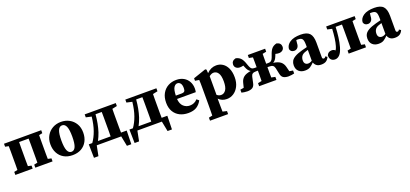

<svg xmlns="http://www.w3.org/2000/svg" viewBox="32 -1533 5959 2793"><g transform="rotate(-20 3011.5 -136.0)"><path d="M29 0V-47L82 -58Q83 -94 83 -136Q83 -178 83 -210V-273Q83 -305 83 -347Q83 -389 82 -426L29 -437V-483H605V-437L552 -426Q551 -389 551 -347Q551 -305 551 -273V-210Q551 -178 551 -136.5Q551 -95 552 -58L605 -47V0H338V-47L391 -58Q392 -95 392 -136.5Q392 -178 392 -210V-273Q392 -306 392 -350Q392 -394 391 -431H244Q243 -394 243 -350Q243 -306 243 -273V-210Q243 -178 243 -136.5Q243 -95 244 -58L297 -47V0Z M913 15Q836 15 779 -17.5Q722 -50 691 -108.5Q660 -167 660 -243Q660 -320 693.5 -377.5Q727 -435 784.5 -467Q842 -499 913 -499Q985 -499 1042.5 -467.5Q1100 -436 1134 -379Q1168 -322 1168 -243Q1168 -166 1136.5 -107.5Q1105 -49 1048 -17Q991 15 913 15ZM913 -37Q956 -37 977 -86Q998 -135 998 -241Q998 -348 977 -397Q956 -446 913 -446Q871 -446 850 -397Q829 -348 829 -241Q829 -135 850 -86Q871 -37 913 -37Z M1377 -169Q1356 -107 1327 -53H1523Q1524 -90 1524 -133.5Q1524 -177 1524 -210V-273Q1524 -306 1524 -350Q1524 -394 1523 -431H1427Q1415 -286 1377 -169ZM1278 -437V-483H1759V-437L1684 -421Q1683 -385 1683 -345Q1683 -305 1683 -273V-210Q1683 -177 1683 -133.5Q1683 -90 1684 -53H1772L1767 157H1699L1668 0H1289L1258 157H1189L1185 -53H1239Q1286 -118 1318 -208Q1350 -298 1363 -418Z M2006 -169Q1985 -107 1956 -53H2152Q2153 -90 2153 -133.5Q2153 -177 2153 -210V-273Q2153 -306 2153 -350Q2153 -394 2152 -431H2056Q2044 -286 2006 -169ZM1907 -437V-483H2388V-437L2313 -421Q2312 -385 2312 -345Q2312 -305 2312 -273V-210Q2312 -177 2312 -133.5Q2312 -90 2313 -53H2401L2396 157H2328L2297 0H1918L1887 157H1818L1814 -53H1868Q1915 -118 1947 -208Q1979 -298 1992 -418Z M2698 -447Q2667 -447 2643.5 -412.5Q2620 -378 2617 -286H2702Q2740 -286 2752 -300.5Q2764 -315 2764 -349Q2764 -401 2745 -424Q2726 -447 2698 -447ZM2705 15Q2630 15 2572.5 -14Q2515 -43 2482 -99Q2449 -155 2449 -236Q2449 -319 2482 -378Q2515 -437 2571.5 -468Q2628 -499 2698 -499Q2765 -499 2813 -471.5Q2861 -444 2887 -396.5Q2913 -349 2913 -288Q2913 -258 2907 -234H2617Q2623 -155 2664.5 -117.5Q2706 -80 2761 -80Q2834 -80 2880 -133L2914 -105Q2882 -46 2833 -15.5Q2784 15 2705 15Z M2960 227V180L3016 168Q3017 121 3017.5 80Q3018 39 3018 3V-268Q3018 -309 3017.5 -331.5Q3017 -354 3015 -384L2953 -393V-432L3149 -499L3166 -489L3170 -433Q3235 -499 3318 -499Q3373 -499 3417 -470Q3461 -441 3487.5 -384Q3514 -327 3514 -244Q3514 -164 3484 -105.5Q3454 -47 3405.5 -16Q3357 15 3300 15Q3223 15 3174 -37V2Q3174 38 3174.5 78.5Q3175 119 3176 165L3240 180V227ZM3246 -412Q3227 -412 3210 -404Q3193 -396 3177 -383V-94Q3207 -69 3242 -69Q3287 -69 3315.5 -111Q3344 -153 3344 -242Q3344 -331 3317 -371.5Q3290 -412 3246 -412Z M4345 0Q4327 4 4304.5 8Q4282 12 4256 12Q4209 12 4178.5 -5.5Q4148 -23 4139 -72L4119 -165Q4112 -194 4094 -206.5Q4076 -219 4039 -219H4011Q4011 -180 4011 -137.5Q4011 -95 4012 -59L4071 -47V0H3803V-47L3862 -59Q3863 -95 3863 -137.5Q3863 -180 3863 -219H3835Q3798 -219 3780 -206.5Q3762 -194 3756 -165L3736 -72Q3726 -23 3695.5 -5.5Q3665 12 3618 12Q3593 12 3570 8Q3547 4 3529 0V-46L3584 -55L3602 -127Q3615 -180 3651.5 -209.5Q3688 -239 3763 -250Q3742 -262 3727.5 -281.5Q3713 -301 3700 -334Q3697 -341 3694.5 -347.5Q3692 -354 3689 -361Q3676 -357 3663 -355Q3650 -353 3635 -353Q3601 -353 3577.5 -372Q3554 -391 3554 -425Q3554 -452 3570.5 -471.5Q3587 -491 3621 -499Q3669 -488 3697 -458Q3725 -428 3748 -357Q3760 -321 3770.5 -303Q3781 -285 3795 -278.5Q3809 -272 3829 -272H3863Q3863 -307 3863 -348Q3863 -389 3862 -425L3803 -437V-483H4071V-437L4012 -425Q4011 -388 4011 -346Q4011 -304 4011 -272H4045Q4066 -272 4079.5 -278.5Q4093 -285 4104 -303Q4115 -321 4127 -357Q4150 -428 4177.5 -458Q4205 -488 4253 -499Q4288 -491 4304 -471.5Q4320 -452 4320 -425Q4320 -391 4296.5 -372Q4273 -353 4240 -353Q4212 -353 4186 -361Q4183 -354 4180 -347.5Q4177 -341 4175 -334Q4162 -301 4147.5 -281.5Q4133 -262 4111 -250Q4186 -239 4222.5 -209.5Q4259 -180 4272 -127L4290 -55L4345 -46Z M4763 14Q4719 14 4692 -5Q4665 -24 4654 -58Q4621 -24 4591.5 -4.5Q4562 15 4510 15Q4452 15 4415.5 -18Q4379 -51 4379 -113Q4379 -149 4395 -178.5Q4411 -208 4453 -232.5Q4495 -257 4572 -278Q4592 -283 4611 -288Q4630 -293 4649 -298V-332Q4649 -399 4632 -423Q4615 -447 4567 -447Q4560 -447 4554 -447Q4548 -447 4540 -446L4535 -402Q4534 -353 4512.5 -331Q4491 -309 4462 -309Q4407 -309 4395 -359Q4399 -421 4458 -460Q4517 -499 4624 -499Q4721 -499 4762 -455Q4803 -411 4803 -310V-86Q4803 -57 4826 -57Q4834 -57 4841 -61.5Q4848 -66 4856 -79L4883 -61Q4865 -21 4836.5 -3.5Q4808 14 4763 14ZM4527 -134Q4527 -99 4544.5 -82.5Q4562 -66 4587 -66Q4602 -66 4616 -70.5Q4630 -75 4649 -87V-254Q4639 -251 4629.5 -248Q4620 -245 4611 -242Q4565 -228 4546 -200Q4527 -172 4527 -134Z M4977 12Q4940 12 4917.5 -10Q4895 -32 4895 -78Q4915 -130 4973 -130Q4989 -130 5002 -124.5Q5015 -119 5026 -109Q5041 -131 5051 -166Q5066 -216 5074.5 -281Q5083 -346 5087 -421L5016 -437V-483H5457V-437L5403 -426Q5402 -389 5402 -347Q5402 -305 5402 -273V-210Q5402 -178 5402 -136.5Q5402 -95 5403 -58L5457 -47V0H5189V-47L5242 -58Q5243 -94 5243 -136Q5243 -178 5243 -210V-273Q5243 -306 5243 -350Q5243 -394 5242 -431H5144Q5140 -350 5130.5 -274.5Q5121 -199 5102 -131Q5079 -52 5047 -20Q5015 12 4977 12Z M5903 14Q5859 14 5832 -5Q5805 -24 5794 -58Q5761 -24 5731.5 -4.5Q5702 15 5650 15Q5592 15 5555.5 -18Q5519 -51 5519 -113Q5519 -149 5535 -178.5Q5551 -208 5593 -232.5Q5635 -257 5712 -278Q5732 -283 5751 -288Q5770 -293 5789 -298V-332Q5789 -399 5772 -423Q5755 -447 5707 -447Q5700 -447 5694 -447Q5688 -447 5680 -446L5675 -402Q5674 -353 5652.5 -331Q5631 -309 5602 -309Q5547 -309 5535 -359Q5539 -421 5598 -460Q5657 -499 5764 -499Q5861 -499 5902 -455Q5943 -411 5943 -310V-86Q5943 -57 5966 -57Q5974 -57 5981 -61.5Q5988 -66 5996 -79L6023 -61Q6005 -21 5976.5 -3.5Q5948 14 5903 14ZM5667 -134Q5667 -99 5684.5 -82.5Q5702 -66 5727 -66Q5742 -66 5756 -70.5Q5770 -75 5789 -87V-254Q5779 -251 5769.5 -248Q5760 -245 5751 -242Q5705 -228 5686 -200Q5667 -172 5667 -134Z"/></g></svg>

Font: Source Serif 4
Style: Bold
Weight: 700
Designer: Frank Grießhammer
Foundry: Adobe
Version: Version 4.005;hotconv 1.1.0;makeotfexe 2.6.0